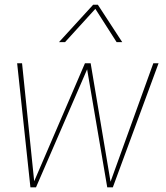

<svg xmlns="http://www.w3.org/2000/svg" viewBox="-20 -800 710 820"><path d="M352.1 -503.9 133.8 0H109.9L53.2 -529.8H74.2L126 -25.9L342.8 -529.8H367.2L452.1 -23.9L634.8 -529.8H657.2L461.9 0H438ZM502 -620.1H478L387.2 -762.2L257.8 -620.1H231.9L377.9 -779.8H397.9Z"/></svg>

Font: Cooper Hewitt
Style: Thin Italic
Weight: 702
Designer: Village Type and Design LLC
Foundry: Cooper Hewitt Smithsonian Design Museum
Version: 1.000